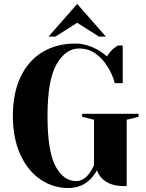

<svg xmlns="http://www.w3.org/2000/svg" viewBox="-20 -935 740 970"><path d="M45 -350Q45 -465 84.5 -547.5Q124 -630 195.5 -672.5Q267 -715 361 -715Q418 -715 476 -682Q498 -670 520 -650Q537 -676 555 -691Q573 -704 575 -705H600V-515H560Q547 -563 521 -602Q497 -640 461.5 -665Q426 -690 380 -690Q311 -690 265.5 -610Q220 -530 220 -350Q220 -170 260.5 -95Q301 -20 365 -20Q402 -20 432 -60Q443 -75 455 -100V-330L395 -345V-360H680V-345L620 -330V5H605Q532 5 494 -35Q477 -53 470 -75Q456 -50 437 -30Q392 15 325 15Q249 15 185 -28Q121 -71 83 -153.5Q45 -236 45 -350ZM225 -750 370 -915 515 -750H480L370 -820L260 -750Z"/></svg>

Font: Yeseva One
Style: Regular
Weight: 400
Designer: Jovanny Lemonad
Foundry: Jovanny Lemonad
Version: Version 2.000